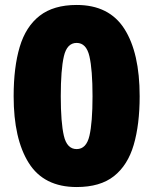

<svg xmlns="http://www.w3.org/2000/svg" viewBox="-20 -744 618 774"><path d="M289 10Q157 10 96 -87Q35 -184 35 -356Q35 -473 59.5 -555Q84 -637 140 -680.5Q196 -724 289 -724Q420 -724 481.5 -627.5Q543 -531 543 -356Q543 -242 519 -160Q495 -78 439.5 -34Q384 10 289 10ZM289 -143Q328 -143 340.5 -196.5Q353 -250 353 -356Q353 -463 340.5 -517Q328 -571 289 -571Q250 -571 237.5 -517Q225 -463 225 -356Q225 -250 237.5 -196.5Q250 -143 289 -143Z"/></svg>

Font: Noto Sans Devanagari UI Black
Style: Regular
Weight: 900
Designer: Jelle Bosma - Monotype Design Team
Foundry: Monotype Imaging Inc.
Version: Version 2.003; ttfautohint (v1.8.4.7-5d5b)